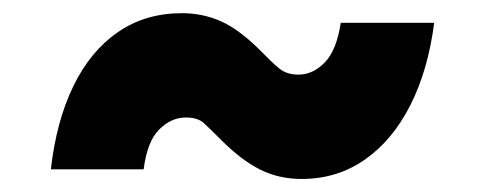

<svg xmlns="http://www.w3.org/2000/svg" viewBox="-20 -442 731 293"><path d="M57.6 -183.6Q65.9 -256.8 91.8 -310.3Q117.7 -363.8 159.7 -392.8Q201.7 -421.9 257.8 -421.9Q289.6 -421.9 317.9 -409.2Q346.2 -396.5 379.9 -362.3Q394.5 -347.2 406 -337.6Q417.5 -328.1 435.5 -328.1Q457.5 -328.1 475.6 -346.7Q493.7 -365.2 500 -407.2H642.6Q633.3 -335 606.2 -281.5Q579.1 -228 536.9 -198.5Q494.6 -168.9 440.4 -168.9Q405.8 -168.9 377.2 -183.1Q348.6 -197.3 317.4 -228.5Q300.3 -245.6 291 -254.2Q281.7 -262.7 263.7 -262.7Q241.2 -262.7 222.9 -244.4Q204.6 -226.1 199.2 -183.6Z"/></svg>

Font: Inter 17pt Black
Style: Italic
Weight: 900
Italic angle: -9.3988°
Version: Version 4.001;git-66647c0bb